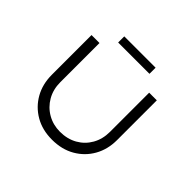

<svg xmlns="http://www.w3.org/2000/svg" viewBox="-195 -1089 1331 1331"><g transform="rotate(45 471.0 -423.5)"><path d="M469 7Q374 7 302.5 -34.5Q231 -76 190.5 -147.5Q150 -219 150 -311V-700H228V-316Q228 -245 260 -189.5Q292 -134 347 -102.5Q402 -71 469 -71Q541 -71 596.5 -102.5Q652 -134 683.5 -189.5Q715 -245 715 -316V-700H790V-310Q790 -219 749.5 -147.5Q709 -76 637 -34.5Q565 7 469 7ZM317 -794V-854H624V-794Z"/></g></svg>

Font: Lexend Mega Light
Style: Regular
Weight: 300
Version: Version 1.007